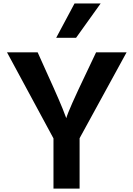

<svg xmlns="http://www.w3.org/2000/svg" viewBox="-20 -1063 772 1113"><path d="M20.5 -759.8H198.2L250 -644.5Q336.9 -454.1 357.4 -395.5L364.3 -377.9Q376 -422.9 482.4 -644.5L537.1 -759.8H713.9L441.4 -261.7V30.3H290V-260.7ZM305.7 -843.8 412.1 -1043H563.5L420.9 -843.8Z"/></svg>

Font: GenEi M Gothic v2 Bold
Style: Regular
Weight: 700
Version: Version 2.0